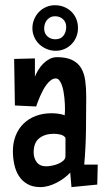

<svg xmlns="http://www.w3.org/2000/svg" viewBox="-20 -725 414 749"><path d="M361.3 -83 359.4 -4.9 258.8 4.9 253.9 -51.8Q243.7 -40.5 230.2 -30.5Q216.8 -20.5 201.4 -12.5Q186 -4.4 169.7 0.2Q153.3 4.9 137.7 4.9Q107.4 4.9 86.7 -7.1Q65.9 -19 53.5 -38.8Q41 -58.6 35.6 -84Q30.3 -109.4 30.3 -135.7Q30.3 -168.9 41.3 -196.3Q52.2 -223.6 72 -242.9Q91.8 -262.2 119.6 -272.7Q147.5 -283.2 180.7 -283.2Q193.8 -283.2 206.8 -281.5Q219.7 -279.8 232.4 -275.4Q233.4 -283.7 233.4 -291Q233.4 -298.3 233.4 -306.6Q233.4 -311 232.9 -321Q232.4 -331.1 231.2 -343.5Q230 -356 227.5 -369.4Q225.1 -382.8 220.9 -393.8Q216.8 -404.8 211.2 -411.9Q205.6 -418.9 197.3 -418.9Q188 -418.9 179.2 -412.6Q170.4 -406.2 162.6 -396.2Q154.8 -386.2 148.2 -373.8Q141.6 -361.3 136.2 -349.1Q130.9 -336.9 127 -326.4Q123 -315.9 121.1 -309.6L38.1 -313.5L35.2 -495.1L116.2 -497.1V-425.8Q121.1 -438.5 129.4 -452.1Q137.7 -465.8 148.7 -476.8Q159.7 -487.8 173.1 -494.9Q186.5 -502 202.1 -502Q239.3 -502 262 -490.7Q284.7 -479.5 296.6 -459.2Q308.6 -439 312.5 -410.4Q316.4 -381.8 316.4 -347.7Q316.4 -281.2 315.4 -215.3Q314.5 -149.4 308.6 -83ZM235.4 -116.2V-187.5Q228.5 -197.3 215.1 -200.2Q201.7 -203.1 190.4 -203.1Q155.3 -203.1 133.3 -185.8Q111.3 -168.5 111.3 -130.9Q111.3 -107.9 123.5 -92Q135.7 -76.2 160.2 -76.2Q168 -76.2 180.9 -78.4Q193.8 -80.6 205.8 -85.4Q217.8 -90.3 226.6 -97.9Q235.4 -105.5 235.4 -116.2ZM284.2 -615.7Q284.2 -597.2 277.6 -581.1Q271 -564.9 259.3 -553Q247.6 -541 231.7 -533.9Q215.8 -526.9 197.3 -526.9Q178.7 -526.9 162.4 -533.7Q146 -540.5 133.5 -552.2Q121.1 -564 113.8 -580.1Q106.4 -596.2 106.4 -614.7Q106.4 -633.3 113.3 -649.7Q120.1 -666 131.8 -678.2Q143.6 -690.4 159.7 -697.5Q175.8 -704.6 194.3 -704.6Q213.4 -704.6 229.7 -698Q246.1 -691.4 258.3 -679.7Q270.5 -668 277.3 -651.6Q284.2 -635.3 284.2 -615.7ZM238.3 -619.6Q238.3 -638.7 225.8 -650.1Q213.4 -661.6 194.3 -661.6Q184.1 -661.6 176.3 -657.5Q168.5 -653.3 163.1 -646.7Q157.7 -640.1 155 -631.6Q152.3 -623 152.3 -613.8Q152.3 -594.7 164.8 -583.3Q177.2 -571.8 196.3 -571.8Q216.8 -571.8 227.5 -585.7Q238.3 -599.6 238.3 -619.6Z"/></svg>

Font: Maiden Orange
Style: Regular
Weight: 400
Designer: Astigmatic (AOETI)
Foundry: Astigmatic (AOETI)
Version: Version 1.000